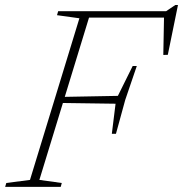

<svg xmlns="http://www.w3.org/2000/svg" viewBox="-47 -726 712 746"><path d="M484.5 -469.5 439.5 -337.5 403.5 -206H387.5L402 -323L187 -326L195 -349.5L411 -353.5L468.5 -469.5ZM605 -513 587.5 -512.5 590.5 -671.5 609.5 -657.5H264L272 -682.5H598.5L634 -706.5H644.5ZM106 -27 193 -15 189 0H-27L-22.5 -15L69.5 -27L261.5 -655L174.5 -667L179 -682.5H306.5Z"/></svg>

Font: Newsreader ExtraLight
Style: Italic
Weight: 250
Italic angle: -17°
Designer: Hugues Gentile
Foundry: Production Type
Version: Version 1.003